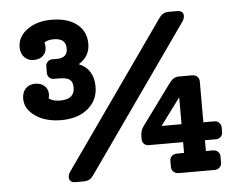

<svg xmlns="http://www.w3.org/2000/svg" viewBox="-51 -771 1040 832"><g transform="rotate(-5 469.0 -355.0)"><path d="M367 -405Q367 -346 323 -309.5Q279 -273 207 -273Q140 -273 95 -303.5Q50 -334 50 -380Q50 -407 65.5 -423.5Q81 -440 107 -440Q132 -440 147.5 -426Q163 -412 163 -389Q163 -380 160 -372Q177 -358 209 -358Q272 -358 272 -409Q272 -434 258.5 -444Q245 -454 213 -454H190Q178 -454 170 -462Q162 -470 162 -482V-510Q162 -522 170 -530.5Q178 -539 190 -539H210Q257 -539 257 -580Q257 -625 204 -625Q177 -625 163 -614Q166 -605 166 -594Q166 -571 151 -557Q136 -543 110 -543Q85 -543 69.5 -560Q54 -577 54 -603Q54 -649 96 -679.5Q138 -710 201 -710Q271 -710 311.5 -678.5Q352 -647 352 -593Q352 -537 303 -508Q367 -481 367 -405ZM775 -677Q775 -665 766 -652L328 -30Q316 -12 306 -6Q296 0 278 0H245Q217 0 217 -24Q217 -35 226 -48L664 -670Q676 -688 686 -694Q696 -700 714 -700H747Q775 -700 775 -677ZM867 -210Q879 -210 887.5 -201.5Q896 -193 896 -181V-161Q896 -148 887.5 -140Q879 -132 867 -132H819V-85H849Q863 -85 871.5 -77Q880 -69 880 -56V-29Q880 -17 871.5 -8.5Q863 0 849 0H694Q680 0 671 -8.5Q662 -17 662 -29V-56Q662 -69 671 -77Q680 -85 694 -85H724V-132H575Q562 -132 554 -140Q546 -148 546 -161V-173Q546 -198 561 -218L690 -394Q707 -417 730 -417H789Q802 -417 810.5 -408.5Q819 -400 819 -387V-210ZM637 -210H724V-327Z"/></g></svg>

Font: Solway
Style: Bold
Weight: 700
Designer: Mariya V. Pigoulevskaya
Foundry: The Northern Block Ltd.
Version: Version 1.000;hotconv 1.0.109;makeotfexe 2.5.65596